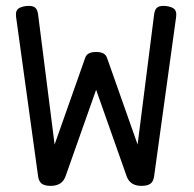

<svg xmlns="http://www.w3.org/2000/svg" viewBox="-20 -604 640 635"><path d="M563 -556.6Q563 -550.8 562.5 -547.9L489.7 -21Q487.3 -3.4 477.3 3.7Q467.3 10.7 447.8 10.7Q410.2 10.7 398.9 -21L297.9 -307.1L196.8 -21Q185.5 10.7 147.9 10.7Q128.4 10.7 118.4 3.7Q108.4 -3.4 106 -21L33.2 -547.9Q32.7 -550.8 32.7 -556.6Q32.7 -568.8 40.5 -575.2Q48.3 -581.5 65.9 -584Q69.3 -584.5 75.7 -584.5Q90.3 -584.5 97.2 -577.9Q104 -571.3 106 -556.2L160.6 -126L261.7 -412.6Q265.1 -422.4 273.7 -427.2Q282.2 -432.1 297.9 -432.1Q313.5 -432.1 322 -427.2Q330.6 -422.4 334 -412.6L435.1 -126L489.7 -556.2Q491.7 -571.3 498.5 -577.9Q505.4 -584.5 520 -584.5Q526.4 -584.5 529.8 -584Q547.4 -581.5 555.2 -575.2Q563 -568.8 563 -556.6Z"/></svg>

Font: Courier Prime Code
Style: Regular
Weight: 400
Designer: Alan Dague-Greene
Foundry: Quote-Unquote Apps
Version: Version 3.0318